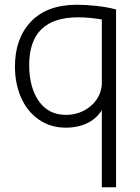

<svg xmlns="http://www.w3.org/2000/svg" viewBox="-20 -528 588 809"><path d="M259 10Q192 10 143 -24.5Q94 -59 68.5 -117.5Q43 -176 43 -248Q43 -366 110.5 -437Q178 -508 305 -508Q340 -508 387 -503Q434 -498 469 -488V261H409V-64Q386 -27 346.5 -8.5Q307 10 259 10ZM409 -170V-446Q355 -455 309 -455Q103 -455 103 -254Q103 -160 143.5 -102Q184 -44 258 -44Q316 -44 359.5 -79Q403 -114 409 -170Z"/></svg>

Font: Bellota Text
Style: Regular
Weight: 400
Designer: Kemie Guaida
Foundry: Kemie Guaida
Version: Version 4.001